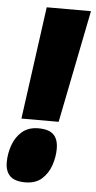

<svg xmlns="http://www.w3.org/2000/svg" viewBox="-70 -773 409 817"><g transform="rotate(5 134.5 -365.0)"><path d="M30 -259 96 -740H285L189 -259ZM-16 -69Q-16 -105 -3.5 -141Q9 -177 36 -200.5Q63 -224 106 -224Q151 -224 171 -204Q191 -184 191 -144Q191 -109 179 -73.5Q167 -38 140.5 -14Q114 10 69 10Q25 10 4.5 -10Q-16 -30 -16 -69Z"/></g></svg>

Font: Georama SemiCondensed Black
Style: Italic
Weight: 900
Width: 4
Italic angle: -9°
Designer: Jean-Baptiste Levee
Foundry: Production Type
Version: Version 1.000